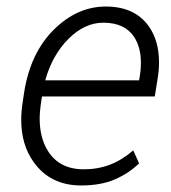

<svg xmlns="http://www.w3.org/2000/svg" viewBox="-20 -558 524 588"><path d="M228.5 10Q133.5 10 82.5 -62.5Q45 -115 45 -191Q45 -218.5 50 -248.5L54 -275.5Q73 -395.5 144.5 -466.8Q216 -538 304 -538Q393 -538 436 -477Q467 -433 467 -367Q467 -341.5 462 -312.5L454 -262.5H108.5L107 -252Q101.5 -217.5 101.5 -195Q101.5 -137 126 -97Q161 -39.5 236.5 -39.5Q280 -39.5 317 -53.8Q354 -68 388 -97.5L406 -57.5Q373.5 -26.5 330.8 -8.2Q288 10 228.5 10ZM406 -312Q409 -329 410.2 -340.2Q411.5 -351.5 411.5 -366Q411.5 -412.5 391 -444.5Q362 -488.5 296.5 -488.5Q239 -488.5 189.5 -438.8Q140 -389 118.5 -312Z"/></svg>

Font: Roberto Sans Light
Style: Italic
Weight: 300
Italic angle: -11°
Designer: Google
Version: Version 1.00;June 11, 2020;FontCreator 12.0.0.2522 64-bit; t